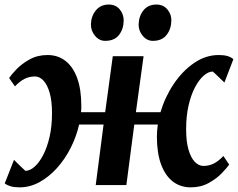

<svg xmlns="http://www.w3.org/2000/svg" viewBox="-25 -797 1025 827"><path d="M666.3 -313.7Q685.4 -378.8 723.1 -435Q760.8 -491.2 810.9 -525.6Q861 -560 917.2 -560Q939.7 -560 955 -555.5Q970.3 -551 980.2 -542L941.6 -441.4Q936.8 -445.9 930.4 -452.2Q923.9 -458.5 916.8 -465.3Q909.7 -472.2 903.2 -478.3Q896.8 -484.5 891.7 -488.8Q872.6 -488.8 852.5 -471.3Q832.3 -453.8 815 -421.1Q797.7 -388.4 787.2 -342.6Q776.7 -296.8 776.7 -240.7Q776.7 -188 786.8 -152.7Q797 -117.5 814.1 -99.9Q831.2 -82.3 851.3 -82.3Q875.6 -82.3 896.3 -92.9Q917.1 -103.6 937.2 -125.1L962.2 -88Q952.8 -74.5 930.3 -51Q907.8 -27.5 873.9 -8.8Q840.1 10 796.6 10Q752.1 10 719.3 -15.3Q686.5 -40.7 668.7 -89.3Q650.8 -138 650.8 -208.3Q650.8 -221 651.8 -234.1Q652.8 -247.1 654.8 -260.5H553.4L519.3 0H387.3L421.1 -260.5H315.8Q303.9 -208 279.1 -159.4Q254.4 -110.8 220 -72.7Q185.6 -34.7 144.7 -12.3Q103.7 10 59.4 10Q36.4 10 21.1 5.5Q5.9 1 -4.6 -7L35.4 -108.6Q39.7 -104.1 46 -97.8Q52.3 -91.5 59.4 -84.7Q66.5 -77.8 73.1 -71.7Q79.6 -65.5 84.3 -61.2Q103.6 -61.2 123.7 -78.7Q143.7 -96.2 160.8 -128.9Q178 -161.6 188.5 -207.4Q199 -253.2 199 -309.3Q199 -362.3 188.9 -397.4Q178.7 -432.5 162 -450.1Q145.3 -467.7 125.5 -467.7Q101.2 -467.7 80.3 -457.1Q59.4 -446.4 39.5 -424.9L14.2 -461Q23.4 -475 45.9 -498.5Q68.4 -522 102.4 -541Q136.4 -560 179.7 -560Q224.4 -560 257 -534.7Q289.7 -509.3 307.4 -460.7Q325.2 -412 325.2 -341.7Q325.2 -334.6 325.1 -327.5Q324.9 -320.5 323.9 -313.7H428L460.8 -554.8H593.4L560.3 -313.7ZM427.9 -621Q402.2 -621 384.2 -642.9Q366.1 -664.8 366.6 -692.3Q367.6 -727.8 388.2 -752.6Q408.8 -777.4 443.1 -777.4Q474.2 -777.4 491 -756.2Q507.8 -735.1 507.7 -708.8Q507.5 -672.6 487.9 -646.8Q468.2 -621 427.9 -621ZM633.3 -621Q607.7 -621 589.6 -642.9Q571.6 -664.8 572.1 -692.3Q573.1 -727.8 593.1 -752.6Q613.2 -777.4 648.4 -777.4Q678.7 -777.4 696.2 -756.2Q713.6 -735.1 713.1 -708.8Q712.6 -672.6 692.8 -646.8Q672.9 -621 633.3 -621Z"/></svg>

Font: Merriweather 7pt Light
Style: Italic
Weight: 300
Italic angle: -7.8°
Designer: Eben Sorkin
Foundry: Eben Sorkin
Version: Version 2.200;gftools[0.9.31]